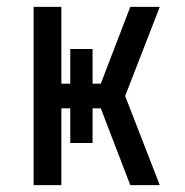

<svg xmlns="http://www.w3.org/2000/svg" viewBox="-20 -540 540 560"><path d="M446 0H360L274 -224H250V-123H185V-224H159V0H78V-520H159V-296H185V-397H250V-296H274L360 -520H446L345 -260Z"/></svg>

Font: Iosevka Term Curly Medium
Style: Regular
Weight: 500
Designer: Belleve Invis
Foundry: Belleve Invis
Version: Version 32.3.0